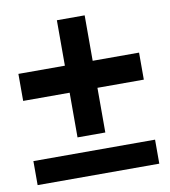

<svg xmlns="http://www.w3.org/2000/svg" viewBox="-71 -650 629 711"><g transform="rotate(-10 244.0 -294.5)"><path d="M189.9 -148.4V-316.4H15.1V-418H189.9V-588.9H294.4V-418H468.8V-316.4H294.4V-148.4ZM13.7 0V-90.3H471.2V0Z"/></g></svg>

Font: Comme
Style: Bold
Weight: 700
Version: Version 1.000;gftools[0.9.27]